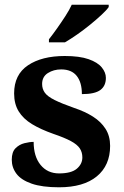

<svg xmlns="http://www.w3.org/2000/svg" viewBox="-20 -786 528 816"><path d="M231 10Q159 10 114.5 -5.5Q70 -21 50 -47.5Q30 -74 30 -107Q30 -140 46 -156Q62 -172 84 -177.5Q106 -183 123 -183Q123 -121 152.5 -85Q182 -49 231 -49Q283 -49 306.5 -69Q330 -89 330 -117Q330 -139 319 -155.5Q308 -172 281 -186.5Q254 -201 207 -217Q153 -236 116 -258.5Q79 -281 59.5 -312.5Q40 -344 40 -389Q40 -469 99 -508.5Q158 -548 255 -548Q318 -548 356.5 -534.5Q395 -521 412.5 -499.5Q430 -478 430 -455Q430 -421 406.5 -403.5Q383 -386 328 -386Q328 -436 306 -463.5Q284 -491 240 -491Q208 -491 183.5 -475.5Q159 -460 159 -429Q159 -408 170.5 -392Q182 -376 212 -361Q242 -346 296 -327Q341 -312 375 -290.5Q409 -269 428.5 -238.5Q448 -208 448 -166Q448 -83 391.5 -36.5Q335 10 231 10ZM188 -619Q203 -638 221.5 -664Q240 -690 257.5 -717Q275 -744 285 -766H442V-756Q433 -743 411.5 -723Q390 -703 363 -681Q336 -659 308 -639.5Q280 -620 256 -606H188Z"/></svg>

Font: Noto Serif Armenian
Style: Regular
Weight: 400
Designer: Monotype Design Team
Foundry: Monotype Imaging Inc.
Version: Version 2.007